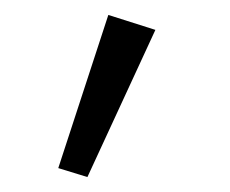

<svg xmlns="http://www.w3.org/2000/svg" viewBox="-20 -785 308 257"><path d="M97 -548 58 -560 125 -765 188 -745Z"/></svg>

Font: Didact Gothic
Style: Regular
Weight: 400
Designer: Daniel Johnson
Foundry: Daniel Johnson
Version: Version 2.101;PS 002.101;hotconv 1.0.88;makeotf.lib2.5.64775